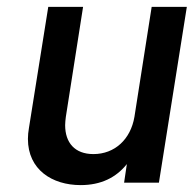

<svg xmlns="http://www.w3.org/2000/svg" viewBox="-20 -530 565 557"><path d="M420 -510 370 -191C359 -126 313 -83 251 -83C197 -83 169 -116 169 -167C169 -174 170 -183 171 -191L221 -510H120L64 -159C62 -148 61 -137 61 -127C61 -38 131 7 214 7C273 7 317 -15 348 -54L340 0H441L522 -510Z"/></svg>

Font: Arthouse Owned Medium
Style: Italic
Weight: 500
Italic angle: -10°
Designer: Jeremy Tribby
Foundry: Tribby Type
Version: Version 1.000;PS 001.000;hotconv 1.0.88;makeotf.lib2.5.64775